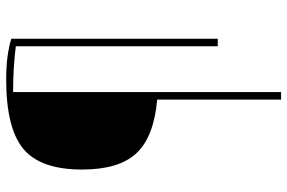

<svg xmlns="http://www.w3.org/2000/svg" viewBox="-178 -564 952 637"><g transform="rotate(-90 298.5 -246.0)"><path d="M286 210V-201Q162 -212 108 -270Q54 -328 54 -450Q54 -588 122.5 -645Q191 -702 353 -702Q433 -702 488 -685V0H463V-670Q393 -679 311 -679V210Z"/></g></svg>

Font: Exo 2.0 Thin
Style: Regular
Weight: 250
Designer: Natanael Gama
Version: Version 1.001;PS 001.001;hotconv 1.0.70;makeotf.lib2.5.58329